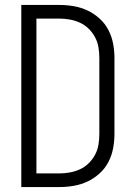

<svg xmlns="http://www.w3.org/2000/svg" viewBox="-20 -755 540 775"><path d="M220 0H66V-735H220Q249 -735 278 -730Q307 -725 333.5 -712.5Q360 -700 382 -680Q404 -660 417.5 -634Q431 -608 436.5 -579Q442 -550 442 -521V-215Q442 -185 436.5 -156Q431 -127 417.5 -101Q404 -75 382 -55Q360 -35 333.5 -22.5Q307 -10 278 -5Q249 0 220 0ZM127 -55H219Q241 -55 262.5 -59Q284 -63 303.5 -72Q323 -81 338.5 -96.5Q354 -112 364 -131Q374 -150 377.5 -171.5Q381 -193 381 -215V-521Q381 -542 377.5 -563.5Q374 -585 364 -604Q354 -623 338.5 -638.5Q323 -654 303.5 -663Q284 -672 262.5 -676Q241 -680 219 -680H127Z"/></svg>

Font: Iosevka Fixed Light
Style: Regular
Weight: 300
Monospace: yes
Designer: Belleve Invis
Foundry: Belleve Invis
Version: Version 32.3.0